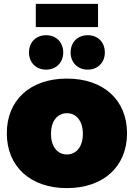

<svg xmlns="http://www.w3.org/2000/svg" viewBox="-20 -959 688 987"><path d="M164 -939V-820H484V-939ZM217 -778C165 -778 129 -742 129 -689C129 -638 165 -601 217 -601C269 -601 305 -638 305 -689C305 -742 269 -778 217 -778ZM431 -778C379 -778 343 -742 343 -689C343 -638 379 -601 431 -601C483 -601 519 -638 519 -689C519 -742 483 -778 431 -778ZM324 -555C136 -555 15 -445 15 -274C15 -103 136 8 324 8C512 8 633 -103 633 -274C633 -445 512 -555 324 -555ZM324 -377C374 -377 406 -335 406 -271C406 -207 374 -165 324 -165C274 -165 242 -207 242 -271C242 -335 274 -377 324 -377Z"/></svg>

Font: Montserrat-Arabic Black
Style: Regular
Weight: 900
Designer: Mohamed Gaber
Foundry: Kief Type Foundry
Version: Version 5.008;PS 005.008;hotconv 1.0.88;makeotf.lib2.5.64775